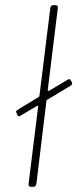

<svg xmlns="http://www.w3.org/2000/svg" viewBox="-20 -720 298 740"><path d="M258 -398Q258 -393 251 -389L163 -336Q159 -335 159 -331L120 -10Q119 -6 116 -3Q113 0 109 0H99Q90 0 90 -10L127 -309Q128 -311 126.5 -312Q125 -313 123 -312L59 -274Q55 -272 53 -272Q49 -272 47 -277L44 -284Q42 -288 42 -289Q42 -293 48 -297L129 -346Q132 -348 132 -351L174 -690Q176 -700 185 -700H195Q199 -700 201.5 -697Q204 -694 203 -690L164 -373Q164 -371 165.5 -370Q167 -369 169 -370L241 -413Q245 -415 247 -415Q251 -415 253 -410L257 -403Q258 -401 258 -398Z"/></svg>

Font: Barlow Semi Condensed Thin
Style: Italic
Weight: 250
Width: 4
Italic angle: -7°
Designer: Jeremy Tribby
Foundry: Tribby Type
Version: Version 1.408